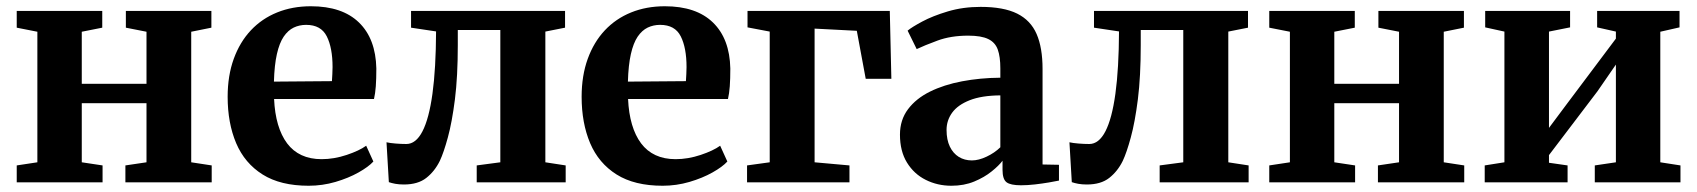

<svg xmlns="http://www.w3.org/2000/svg" viewBox="-20 -583 5427 614"><path d="M33.5 0V-54L99.5 -64V-481.5L33.5 -494.5V-548H307V-494.5L241.5 -481.5V-315H448.5V-481.5L382.5 -494.5V-548H656V-494.5L591.5 -481.5V-64L657 -54V0H381V-54L448.5 -64V-253H241.5V-64L308 -54V0Z M967 11Q877 11 819.8 -25Q762.5 -61 735.2 -125.2Q708 -189.5 708 -273.5Q708 -341 727.5 -394.8Q747 -448.5 782.2 -486Q817.5 -523.5 866.2 -543.2Q915 -563 974 -563Q1074.5 -563 1128 -511Q1181.5 -459 1183.5 -364Q1183.5 -331 1181.8 -307.2Q1180 -283.5 1176 -266.5H856.5Q858.5 -221 869 -185.2Q879.5 -149.5 898.2 -124.5Q917 -99.5 944.5 -86.8Q972 -74 1008.5 -74Q1048 -74 1088.5 -87.5Q1129 -101 1151 -117L1174 -66.5Q1158.5 -49.5 1126.5 -31.5Q1094.5 -13.5 1052.8 -1.2Q1011 11 967 11ZM856 -322 1041.5 -323.5Q1042 -334.5 1042.8 -346Q1043.5 -357.5 1043.5 -368.5Q1043.5 -430 1025 -466.8Q1006.5 -503.5 959 -503.5Q937.5 -503.5 919.2 -494.8Q901 -486 887.2 -465.8Q873.5 -445.5 865.5 -410.2Q857.5 -375 856 -322Z M1271.5 7Q1256.5 7 1244.2 4.8Q1232 2.5 1223.5 -0.5L1216 -128Q1226.5 -125.5 1245 -124Q1263.5 -122.5 1279.5 -122.5Q1310 -122.5 1331 -163Q1352 -203.5 1363 -283.5Q1374 -363.5 1374.5 -482.5L1294.5 -494.5V-548H1787V-494.5L1724 -482V-64L1789 -54V0H1504.5V-54L1580 -64V-487H1444V-439Q1444 -338.5 1434.8 -265.2Q1425.5 -192 1412.2 -143.5Q1399 -95 1386.5 -68.5Q1370 -35 1343.2 -14Q1316.5 7 1271.5 7Z M2099 11Q2009 11 1951.8 -25Q1894.5 -61 1867.2 -125.2Q1840 -189.5 1840 -273.5Q1840 -341 1859.5 -394.8Q1879 -448.5 1914.2 -486Q1949.5 -523.5 1998.2 -543.2Q2047 -563 2106 -563Q2206.5 -563 2260 -511Q2313.5 -459 2315.5 -364Q2315.5 -331 2313.8 -307.2Q2312 -283.5 2308 -266.5H1988.5Q1990.5 -221 2001 -185.2Q2011.5 -149.5 2030.2 -124.5Q2049 -99.5 2076.5 -86.8Q2104 -74 2140.5 -74Q2180 -74 2220.5 -87.5Q2261 -101 2283 -117L2306 -66.5Q2290.5 -49.5 2258.5 -31.5Q2226.5 -13.5 2184.8 -1.2Q2143 11 2099 11ZM1988 -322 2173.5 -323.5Q2174 -334.5 2174.8 -346Q2175.5 -357.5 2175.5 -368.5Q2175.5 -430 2157 -466.8Q2138.5 -503.5 2091 -503.5Q2069.5 -503.5 2051.2 -494.8Q2033 -486 2019.2 -465.8Q2005.5 -445.5 1997.5 -410.2Q1989.5 -375 1988 -322Z M2369 0V-54L2441.5 -64V-482L2370.5 -495.5V-548H2825.5L2830.5 -331H2748.5L2720 -484.5L2585 -491.5V-64L2696.5 -54V0Z M3022.5 11Q2978 11 2940.5 -7.8Q2903 -26.5 2880.5 -63Q2858 -99.5 2858 -152.5Q2858 -199.5 2883.8 -233.8Q2909.5 -268 2954 -290Q2998.5 -312 3056.5 -323Q3114.5 -334 3179 -334.5V-364.5Q3179 -401.5 3170.8 -424.5Q3162.5 -447.5 3140.2 -458.2Q3118 -469 3076.5 -469Q3020.5 -469 2978 -453.2Q2935.5 -437.5 2911.5 -426L2882.5 -485Q2895.5 -496 2929 -514Q2962.5 -532 3011 -546.5Q3059.5 -561 3116 -561Q3189.5 -561 3232.8 -539.5Q3276 -518 3295 -474.2Q3314 -430.5 3314 -362.5V-57L3366.5 -56V-5.5Q3355 -3 3334.2 0.5Q3313.5 4 3289.5 6.8Q3265.5 9.5 3245 9.5Q3211.5 9.5 3198.8 -0.2Q3186 -10 3186 -40V-69Q3174.5 -53.5 3151.2 -34.8Q3128 -16 3095.5 -2.5Q3063 11 3022.5 11ZM3088 -70Q3109.5 -70 3135 -82Q3160.5 -94 3179 -112V-278Q3119 -277.5 3081 -262.5Q3043 -247.5 3025 -222.8Q3007 -198 3007 -167.5Q3007 -136 3017.5 -114.2Q3028 -92.5 3046.2 -81.2Q3064.5 -70 3088 -70Z M3455.5 7Q3440.5 7 3428.2 4.8Q3416 2.5 3407.5 -0.5L3400 -128Q3410.5 -125.5 3429 -124Q3447.5 -122.5 3463.5 -122.5Q3494 -122.5 3515 -163Q3536 -203.5 3547 -283.5Q3558 -363.5 3558.5 -482.5L3478.5 -494.5V-548H3971V-494.5L3908 -482V-64L3973 -54V0H3688.5V-54L3764 -64V-487H3628V-439Q3628 -338.5 3618.8 -265.2Q3609.5 -192 3596.2 -143.5Q3583 -95 3570.5 -68.5Q3554 -35 3527.2 -14Q3500.5 7 3455.5 7Z M4039 0V-54L4105 -64V-481.5L4039 -494.5V-548H4312.5V-494.5L4247 -481.5V-315H4454V-481.5L4388 -494.5V-548H4661.5V-494.5L4597 -481.5V-64L4662.5 -54V0H4386.5V-54L4454 -64V-253H4247V-64L4313.5 -54V0Z M4728 0V-54L4791 -64V-482L4729.5 -495.5V-548H5001V-495.5L4933.5 -482V-174L4991 -251L5147.5 -459.5V-482L5087.5 -495.5V-548H5351V-495.5L5289.5 -481.5V-64L5354 -54V0H5080V-54L5147.5 -64V-376.5L5088.5 -291L4933.5 -87V-62.5L4993 -54V0Z"/></svg>

Font: Merriweather 36pt
Style: Bold
Weight: 700
Designer: Eben Sorkin
Foundry: Eben Sorkin
Version: Version 2.100